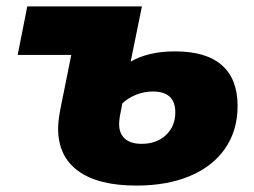

<svg xmlns="http://www.w3.org/2000/svg" viewBox="-20 -562 792 598"><path d="M720 -232Q720 -156 681.5 -100Q643 -44 572 -14Q501 16 405 16Q286 16 223.5 -29.5Q161 -75 161 -162Q161 -185 168 -222L202 -391H35L65 -542H422L387 -370Q442 -402 525 -402Q622 -402 671 -359Q720 -316 720 -232ZM526 -212Q526 -277 456 -277Q429 -277 404 -267Q379 -257 361 -240L353 -198Q351 -182 351 -176Q351 -146 369 -130Q387 -114 421 -114Q468 -114 497 -141.5Q526 -169 526 -212Z"/></svg>

Font: Montserrat Alternates ExtraBold
Style: Italic
Weight: 800
Italic angle: -11.3°
Designer: Julieta Ulanovsky
Foundry: Julieta Ulanovsky
Version: Version 7.200